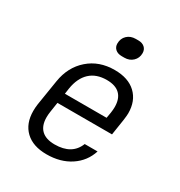

<svg xmlns="http://www.w3.org/2000/svg" viewBox="-179 -885 959 1021"><g transform="rotate(30 300.0 -374.5)"><path d="M522 -396Q522 -383 518 -353L503 -256H168L159 -197Q156 -178 156 -161Q156 -110 183.5 -83.5Q211 -57 265 -57Q371 -57 403 -139H482Q460 -70 399.5 -30Q339 10 254 10Q170 10 124 -34Q78 -78 78 -155Q78 -176 81 -197L106 -353Q121 -447 185.5 -503.5Q250 -560 345 -560Q429 -560 475.5 -516Q522 -472 522 -396ZM178 -318H434L440 -353Q443 -373 443 -389Q443 -440 416 -466.5Q389 -493 335 -493Q271 -493 232.5 -457Q194 -421 183 -353ZM340 -642Q315 -642 300.5 -655Q286 -668 286 -689Q286 -720 306.5 -739.5Q327 -759 359 -759H375Q399 -759 413.5 -746Q428 -733 428 -711Q428 -681 407.5 -661.5Q387 -642 356 -642Z"/></g></svg>

Font: JetBrains Mono Semi Light
Style: Italic
Weight: 350
Italic angle: -9°
Monospace: yes
Designer: Philipp Nurullin, Konstantin Bulenkov
Foundry: JetBrains
Version: 2.002